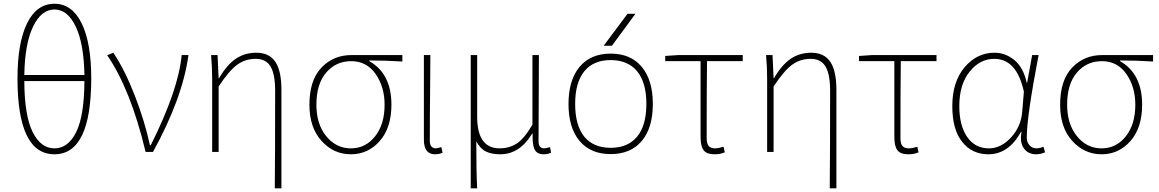

<svg xmlns="http://www.w3.org/2000/svg" viewBox="-20 -827 6308 1045"><path d="M439.5 -385.7H112.3Q113.3 -197.3 157.7 -108.4Q202.1 -19.5 276.4 -19.5Q350.6 -19.5 394.5 -107.9Q438.5 -196.3 439.5 -385.7ZM112.3 -418.9H439.5Q436.5 -589.8 392.1 -682.6Q347.7 -775.4 276.4 -775.4Q205.1 -775.4 160.2 -682.6Q115.2 -589.8 112.3 -418.9ZM276.4 -806.6Q372.1 -806.6 424.3 -700.2Q476.6 -593.8 476.6 -400.4Q476.6 12.7 276.4 12.7Q75.2 12.7 75.2 -400.4Q75.2 -593.8 127.4 -700.2Q179.7 -806.6 276.4 -806.6Z M812.5 0H772.5Q691.4 -339.8 563.5 -526.4L596.7 -540Q659.2 -447.3 713.4 -307.6Q767.6 -168 795.9 -37.1H800.8Q951.2 -337.9 968.8 -527.3H1005.9Q972.7 -290 812.5 0Z M1511.7 198.2H1475.6Q1477.5 21.5 1477.5 -334Q1477.5 -422.9 1452.6 -464.8Q1427.7 -506.8 1372.1 -506.8Q1315.4 -506.8 1271.5 -475.1Q1227.5 -443.4 1169.9 -356.4V0H1134.8V-396.5Q1134.8 -463.9 1128.9 -527.3H1164.1L1169.9 -401.4H1171.9Q1215.8 -475.6 1264.2 -507.8Q1312.5 -540 1375 -540Q1445.3 -540 1478.5 -490.7Q1511.7 -441.4 1511.7 -338.9Z M1664.1 -256.8Q1664.1 -390.6 1729.5 -459Q1794.9 -527.3 1892.6 -527.3H2169.9V-492.2Q2079.1 -498 1990.2 -498V-494.1Q2110.4 -425.8 2110.4 -256.8Q2110.4 -131.8 2046.9 -59.6Q1983.4 12.7 1889.6 12.7Q1795.9 12.7 1730 -60.1Q1664.1 -132.8 1664.1 -256.8ZM2073.2 -256.8Q2073.2 -354.5 2024.4 -424.3Q1975.6 -494.1 1891.6 -494.1Q1808.6 -494.1 1755.4 -432.1Q1702.1 -370.1 1702.1 -256.8Q1702.1 -151.4 1755.9 -85.4Q1809.6 -19.5 1889.6 -19.5Q1969.7 -19.5 2021.5 -85Q2073.2 -150.4 2073.2 -256.8Z M2347.7 12.7Q2287.1 12.7 2287.1 -66.4V-527.3H2322.3Q2322.3 -472.7 2321.3 -378.4Q2320.3 -284.2 2319.8 -206.5Q2319.3 -128.9 2319.3 -58.6Q2319.3 -40 2328.1 -29.8Q2336.9 -19.5 2350.6 -19.5Q2359.4 -19.5 2381.8 -26.4L2388.7 3.9Q2371.1 12.7 2347.7 12.7Z M2542 198.2V-527.3H2577.1V-192.4Q2577.1 -19.5 2699.2 -19.5Q2750 -19.5 2791 -44.9Q2832 -70.3 2877.9 -148.4V-527.3H2913.1Q2911.1 -209 2911.1 -58.6Q2911.1 -19.5 2942.4 -19.5Q2950.2 -19.5 2973.6 -26.4L2979.5 3.9Q2961.9 12.7 2939.5 12.7Q2903.3 12.7 2890.1 -12.7Q2877 -38.1 2878.9 -100.6H2877Q2808.6 12.7 2703.1 12.7Q2656.2 12.7 2625.5 -2Q2594.7 -16.6 2572.3 -57.6Q2572.3 108.4 2577.1 198.2Z M3473.6 -60.5Q3413.1 11.7 3303.7 11.7Q3194.3 11.7 3134.3 -60.1Q3074.2 -131.8 3074.2 -261.2Q3074.2 -390.6 3134.3 -462.9Q3194.3 -535.2 3303.7 -535.2Q3413.1 -535.2 3473.1 -462.9Q3533.2 -390.6 3533.2 -261.2Q3533.2 -131.8 3473.6 -60.5ZM3160.2 -83Q3210 -22.5 3303.7 -22.5Q3397.5 -22.5 3447.8 -83.5Q3498 -144.5 3498 -261.2Q3498 -377.9 3447.8 -439Q3397.5 -500 3303.7 -500Q3210 -500 3160.2 -439Q3110.4 -377.9 3110.4 -261.2Q3110.4 -144.5 3160.2 -83ZM3265.6 -578.1 3395.5 -752H3438.5L3310.5 -578.1Z M3869.1 12.7Q3827.1 12.7 3810.1 -8.8Q3793 -30.3 3793 -81.1V-494.1H3600.6V-522.5L3671.9 -527.3H4022.5V-494.1H3828.1Q3826.2 -353.5 3826.2 -75.2Q3826.2 -45.9 3836.9 -32.7Q3847.7 -19.5 3872.1 -19.5Q3889.6 -19.5 3918 -28.3L3924.8 2Q3901.4 12.7 3869.1 12.7Z M4532.2 198.2H4496.1Q4498 21.5 4498 -334Q4498 -422.9 4473.1 -464.8Q4448.2 -506.8 4392.6 -506.8Q4335.9 -506.8 4292 -475.1Q4248 -443.4 4190.4 -356.4V0H4155.3V-396.5Q4155.3 -463.9 4149.4 -527.3H4184.6L4190.4 -401.4H4192.4Q4236.3 -475.6 4284.7 -507.8Q4333 -540 4395.5 -540Q4465.8 -540 4499 -490.7Q4532.2 -441.4 4532.2 -338.9Z M4923.8 12.7Q4881.8 12.7 4864.7 -8.8Q4847.7 -30.3 4847.7 -81.1V-494.1H4655.3V-522.5L4726.6 -527.3H5077.1V-494.1H4882.8Q4880.9 -353.5 4880.9 -75.2Q4880.9 -45.9 4891.6 -32.7Q4902.3 -19.5 4926.8 -19.5Q4944.3 -19.5 4972.7 -28.3L4979.5 2Q4956.1 12.7 4923.8 12.7Z M5359.4 12.7Q5270.5 12.7 5216.8 -54.7Q5163.1 -122.1 5163.1 -249Q5163.1 -381.8 5230 -460.9Q5296.9 -540 5392.6 -540Q5452.1 -540 5501 -500Q5549.8 -460 5568.4 -376H5570.3L5597.7 -527.3H5632.8Q5568.4 -192.4 5568.4 -79.1Q5568.4 -52.7 5583.5 -36.1Q5598.6 -19.5 5621.1 -19.5Q5637.7 -19.5 5659.2 -28.3L5668 2Q5644.5 12.7 5618.2 12.7Q5576.2 12.7 5552.7 -19.5Q5529.3 -51.8 5540 -109.4H5537.1Q5469.7 12.7 5359.4 12.7ZM5362.3 -19.5Q5428.7 -19.5 5483.4 -79.6Q5538.1 -139.6 5543.9 -221.7L5552.7 -328.1Q5513.7 -506.8 5391.6 -506.8Q5313.5 -506.8 5257.3 -437Q5201.2 -367.2 5201.2 -249Q5201.2 -143.6 5244.1 -81.5Q5287.1 -19.5 5362.3 -19.5Z M5750 -256.8Q5750 -390.6 5815.4 -459Q5880.9 -527.3 5978.5 -527.3H6255.9V-492.2Q6165 -498 6076.2 -498V-494.1Q6196.3 -425.8 6196.3 -256.8Q6196.3 -131.8 6132.8 -59.6Q6069.3 12.7 5975.6 12.7Q5881.8 12.7 5815.9 -60.1Q5750 -132.8 5750 -256.8ZM6159.2 -256.8Q6159.2 -354.5 6110.4 -424.3Q6061.5 -494.1 5977.5 -494.1Q5894.5 -494.1 5841.3 -432.1Q5788.1 -370.1 5788.1 -256.8Q5788.1 -151.4 5841.8 -85.4Q5895.5 -19.5 5975.6 -19.5Q6055.7 -19.5 6107.4 -85Q6159.2 -150.4 6159.2 -256.8Z"/></svg>

Font: Gen Shin Gothic ExtraLight
Style: Regular
Weight: 100
Designer: [Source Han Sans]
Ryoko NISHIZUKA  (kana & ideographs); Paul D. Hunt (Latin, Greek & Cyrillic); Wenlong ZHANG  (bopomofo
Version: Version 1.002.20150607